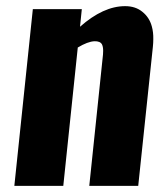

<svg xmlns="http://www.w3.org/2000/svg" viewBox="-20 -608 544 628"><path d="M26.9 0 87.4 -578.1H247.6L241.7 -520.5Q317.9 -587.9 389.2 -587.9Q423.3 -587.9 445.8 -569.3Q468.8 -550.8 476.6 -521.5Q481.9 -502.4 481.4 -480Q481.4 -467.8 480 -454.6L432.1 0H272L316.9 -429.7Q317.4 -436 317.4 -441.9Q317.4 -455.1 313.5 -462.9Q307.6 -473.6 289.1 -473.1Q267.1 -472.2 234.4 -452.6L187 0Z"/></svg>

Font: Oswald
Style: Bold
Weight: 700
Designer: Vernon Adams
Foundry: Vernon Adams
Version: 3.0; ttfautohint (v0.94.23-7a4d-dirty) -l 8 -r 50 -G 200 -x 